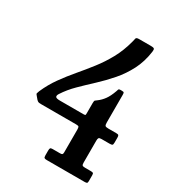

<svg xmlns="http://www.w3.org/2000/svg" viewBox="-181 -852 863 954"><g transform="rotate(30 250.0 -375.0)"><path d="M470.5 -47.5V-13.5Q470.5 -4.5 467 -2.2Q463.5 0 454 0H237Q226.5 0 223 -3Q219.5 -6 219.5 -17V-44.5Q219.5 -55 222.2 -58.5Q225 -62 235 -62H277.5Q286.5 -62 289.8 -64.8Q293 -67.5 293 -76.5V-206.5Q293 -219 290.2 -222.8Q287.5 -226.5 275 -226.5H73.5Q61.5 -226.5 57.2 -228.5Q53 -230.5 47.5 -236L34.5 -251.5Q27.5 -258.5 28.5 -263Q29.5 -267.5 33.5 -277.5Q55 -326.5 84.8 -368Q114.5 -409.5 147.5 -448.2Q180.5 -487 212.2 -527.8Q244 -568.5 270.2 -616.2Q296.5 -664 312 -723.5Q315 -735 316.5 -742.5Q318 -750 334 -750H400Q416 -750 420.2 -746.5Q424.5 -743 422.5 -728.5Q414 -667.5 389 -619Q364 -570.5 329.2 -530.5Q294.5 -490.5 256.8 -455.5Q219 -420.5 184.2 -386.2Q149.5 -352 125 -314Q117.5 -302.5 120.8 -295.5Q124 -288.5 146.5 -288.5H282.5Q291 -288.5 292 -291.2Q293 -294 293 -302.5V-359.5Q293 -372.5 296.2 -375.2Q299.5 -378 306.5 -383Q325 -396.5 339.2 -416Q353.5 -435.5 365.5 -469Q367.5 -475.5 369.2 -480.2Q371 -485 380.5 -485H388Q398 -485 400 -482Q402 -479 402 -469.5V-311.5Q402 -297.5 405.5 -293Q409 -288.5 423 -288.5H469.5Q480 -288.5 482.8 -285Q485.5 -281.5 485.5 -271V-243.5Q485.5 -232 481.8 -229.2Q478 -226.5 466.5 -226.5H420.5Q408.5 -226.5 405.2 -222.2Q402 -218 402 -206.5V-81Q402 -69 405.5 -65.5Q409 -62 421.5 -62H452Q462.5 -62 466.5 -60Q470.5 -58 470.5 -47.5Z"/></g></svg>

Font: Besley* Narrow Medium
Style: Regular
Weight: 500
Width: 4
Designer: Owen Earl
Foundry: indestructible type*
Version: Version 3.000; ttfautohint (v1.8.3)